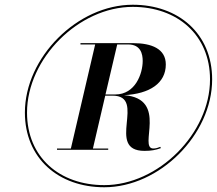

<svg xmlns="http://www.w3.org/2000/svg" viewBox="-20 -780 915 810"><path d="M85 -305C85 -112 227 10 420 10C653 10 875 -212 875 -445C875 -638 733 -760 540 -760C307 -760 85 -538 85 -305ZM94 -305C94 -533 312.5 -751 540 -751C728 -751 866 -632.5 866 -445C866 -217 647.5 1 420 1C231.5 1 94 -116.5 94 -305ZM220.5 -153.5V-148H436.5V-153.5H372L424 -376.5H454.5C602 -376.5 422.5 -143.5 589.5 -143.5C617 -143.5 637 -147 658.5 -155L656.5 -160.5C647 -156.5 637 -153.5 627 -153.5C561.5 -153.5 692.5 -364 503.5 -378.5C611.5 -384 679.5 -429 679.5 -508C679.5 -574 620 -598 541.5 -598H319.5V-592.5H381.5L279 -153.5ZM520.5 -592.5C573.5 -592.5 582 -552.5 582 -523C582 -469.5 551 -381.5 466.5 -381.5H425L474.5 -592.5Z"/></svg>

Font: Bodoni* 24pt
Style: Bold Italic
Weight: 700
Italic angle: -13°
Version: Version 2.3